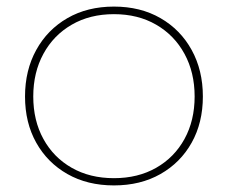

<svg xmlns="http://www.w3.org/2000/svg" viewBox="-20 -555 692 583"><path d="M326 8Q245.5 8 184.8 -26.5Q124 -61 90 -121.8Q56 -182.5 56 -262Q56 -341.5 90 -403.2Q124 -465 184.8 -500Q245.5 -535 326 -535Q406.5 -535 467.2 -500Q528 -465 562 -403.2Q596 -341.5 596 -262Q596 -182.5 562 -121.8Q528 -61 467.2 -26.5Q406.5 8 326 8ZM326 -14Q399 -14 454.2 -45.5Q509.5 -77 540.2 -133Q571 -189 571 -262Q571 -335 540.2 -391.5Q509.5 -448 454.2 -480Q399 -512 326 -512Q253 -512 197.8 -480Q142.5 -448 111.8 -391.5Q81 -335 81 -262Q81 -189 111.8 -133Q142.5 -77 197.8 -45.5Q253 -14 326 -14Z"/></svg>

Font: Hepta Slab ExtraLight ExtraLight
Style: Regular
Weight: 250
Version: Version 1.102